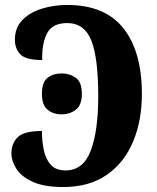

<svg xmlns="http://www.w3.org/2000/svg" viewBox="-20 -744 631 774"><path d="M235 10Q158 10 112 -11Q66 -32 46 -63.5Q26 -95 26 -125Q26 -166 51.5 -191Q77 -216 149 -216Q149 -176 156.5 -139.5Q164 -103 184.5 -80Q205 -57 244 -57Q316 -57 346 -137Q376 -217 376 -356Q376 -511 348 -581Q320 -651 251 -651Q193 -651 171 -612Q149 -573 150 -502Q84 -502 62 -525Q40 -548 40 -584Q40 -632 70 -663Q100 -694 148.5 -709Q197 -724 251 -724Q403 -724 477.5 -630Q552 -536 552 -365Q552 -257 516 -172Q480 -87 409.5 -38.5Q339 10 235 10ZM229 -283Q195 -283 172 -301.5Q149 -320 149 -366Q149 -413 172 -430.5Q195 -448 229 -448Q261 -448 285.5 -430.5Q310 -413 310 -366Q310 -320 285.5 -301.5Q261 -283 229 -283Z"/></svg>

Font: Noto Serif ExtraCondensed Black
Style: Regular
Weight: 900
Width: 2
Designer: Monotype Design Team
Foundry: Monotype Imaging Inc.
Version: Version 2.015; ttfautohint (v1.8.4.7-5d5b)